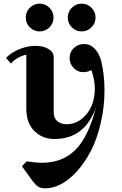

<svg xmlns="http://www.w3.org/2000/svg" viewBox="-20 -766 667 1051"><path d="M274 -454V-151Q274 -119 294 -102.5Q314 -86 344 -86Q408 -86 453.5 -141Q499 -196 499 -282Q499 -330 480 -383Q462 -371 434 -371Q406 -371 383.5 -393.5Q361 -416 361 -448Q361 -480 383.5 -502.5Q406 -525 440 -525Q474 -525 498.5 -499.5Q523 -474 534 -432Q552 -359 552 -270.5Q552 -182 531.5 -93Q511 -4 477.5 60Q444 124 402 171Q316 265 227 265Q203 265 187.5 254.5Q172 244 152 216L100 144L126 117Q174 125 210 125Q322 125 393 54Q464 -17 505 -177Q443 -5 277 -5Q213 -5 168.5 -48.5Q124 -92 124 -172V-467Q69 -453 40 -418L13 -449Q42 -479 86.5 -497Q131 -515 174.5 -515Q218 -515 246 -497.5Q274 -480 274 -454ZM143.5 -616Q121 -638 121 -670Q121 -702 143.5 -724Q166 -746 197 -746Q228 -746 250.5 -724Q273 -702 273 -670Q273 -638 250.5 -616Q228 -594 197 -594Q166 -594 143.5 -616ZM373.5 -616Q351 -638 351 -670Q351 -702 373.5 -724Q396 -746 427 -746Q458 -746 480.5 -724Q503 -702 503 -670Q503 -638 480.5 -616Q458 -594 427 -594Q396 -594 373.5 -616Z"/></svg>

Font: Croissant One
Style: Regular
Weight: 400
Designer: Eduardo Rodriguez Tunni
Foundry: Eduardo Rodriguez Tunni
Version: Version 1.001